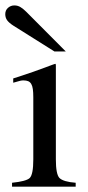

<svg xmlns="http://www.w3.org/2000/svg" viewBox="-30 -699 328 719"><path d="M216.3 -506.3H173.8L20 -603Q3.9 -613.3 -3.2 -623Q-10.3 -632.8 -10.3 -646Q-10.3 -660.6 0 -669.7Q10.3 -678.7 23.9 -678.7Q37.1 -678.7 47.9 -671.6Q58.6 -664.6 68.4 -654.8ZM15.1 -14.6Q67.9 -20 81.1 -32.2Q94.7 -45.4 94.7 -102.1V-334.5Q94.7 -353 93 -365.2Q91.3 -377.4 86.9 -384.8Q82.5 -392.1 75.4 -395Q68.4 -397.9 57.6 -397.9Q55.2 -397.9 52.7 -397.7Q50.3 -397.5 46.6 -396.7Q43 -396 36.6 -394Q30.3 -392.1 19.5 -389.2V-405.3L41 -412.1Q70.8 -421.9 95.2 -430.4Q119.6 -439 137.2 -445.6Q154.8 -452.1 165.3 -456.1Q175.8 -460 178.2 -460Q178.7 -458 179 -456.3Q179.2 -454.6 179.2 -452.1V-102.1Q179.2 -46.9 192.4 -32.7Q207 -18.1 253.4 -14.6V0H15.1Z"/></svg>

Font: Dima Niloofar
Style: Regular
Weight: 400
Designer: R.Balvardi
Foundry: Dima Software Group
Version: Version 3.00;November 13, 2018;FontCreator 11.5.0.2427 64-bi